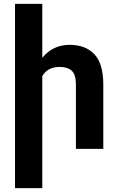

<svg xmlns="http://www.w3.org/2000/svg" viewBox="-20 -770 606 993"><path d="M198.7 -376.5V203.1H57.6V-750H198.7V-471.2Q253.9 -538.1 339.8 -538.1Q421.9 -538.1 467.8 -489.7Q513.7 -441.4 514.2 -335.4V0H372.6V-334Q372.6 -383.3 351.6 -403.6Q330.6 -423.8 288.1 -423.8Q226.6 -423.8 198.7 -376.5Z"/></svg>

Font: Mardoto
Style: Bold
Weight: 700
Designer: Christian Robertson, Vahan Hovhannisyan
Foundry: Google
Version: Version 1.000